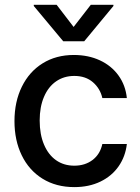

<svg xmlns="http://www.w3.org/2000/svg" viewBox="-20 -765 581 796"><path d="M40 -262.7Q40 -343.3 70.6 -405.5Q101.1 -467.8 156.7 -502.4Q212.4 -537.1 286.1 -537.1Q346.2 -537.1 394 -514.9Q441.9 -492.7 471.2 -452.1Q500.5 -411.6 505.9 -358.4H404.3Q395.5 -397.9 365.2 -424.1Q335 -450.2 288.1 -450.2Q245.1 -450.2 212.6 -427.7Q180.2 -405.3 162.4 -363.5Q144.5 -321.8 144.5 -265.6Q144.5 -208 162.4 -165.8Q180.2 -123.5 212.4 -100.8Q244.6 -78.1 288.1 -78.1Q332.5 -78.1 363.8 -101.8Q395 -125.5 404.3 -168H505.9Q500 -116.2 471.9 -75.7Q443.8 -35.2 396.5 -12.2Q349.1 10.7 288.1 10.7Q212.4 10.7 156.2 -24.2Q100.1 -59.1 70.1 -121.1Q40 -183.1 40 -262.7ZM285.2 -653.3 356.4 -745.1H450.2V-740.2L329.1 -593.8H242.2L120.1 -740.2V-745.1H214.8Z"/></svg>

Font: Pretendard JP Medium
Style: Regular
Weight: 500
Designer: Base glyphs from Inter by Rasmus Andersson; Hangeul glyphs from Noto Sans CJK(Source Han Sans) by Jang Soo-young and Kan
Foundry: Kil Hyung-jin
Version: Version 1.309